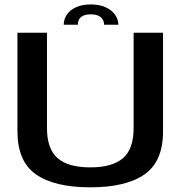

<svg xmlns="http://www.w3.org/2000/svg" viewBox="-20 -818 808 842"><path d="M376 3.5Q532.5 3.5 613.8 -53.2Q695 -110 695 -242V-674.5H566V-257Q566 -164 519 -124Q472 -84 376 -84Q279.5 -84 232.8 -124.2Q186 -164.5 186 -257V-674.5H56.5V-242Q56.5 -110 137.8 -53.2Q219 3.5 376 3.5ZM379 -798.5Q340.5 -798.5 313.8 -786.5Q287 -774.5 273.2 -754Q259.5 -733.5 259.5 -709.5H321.5Q321.5 -722.5 326.8 -732.8Q332 -743 344.5 -749Q357 -755 379 -755Q398.5 -755 411.2 -749Q424 -743 430.2 -732.8Q436.5 -722.5 436.5 -709.5H499Q499 -733.5 484.2 -754Q469.5 -774.5 442.5 -786.5Q415.5 -798.5 379 -798.5Z"/></svg>

Font: Anybody SemiExpanded Medium
Style: Regular
Weight: 500
Width: 6
Version: Version 1.113;gftools[0.9.25]